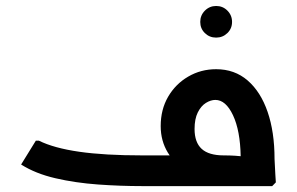

<svg xmlns="http://www.w3.org/2000/svg" viewBox="-20 -632 1008 652"><path d="M463.3 0Q389 0 312.5 -5.5Q236 -11 168.3 -26.7Q100.7 -42.3 51.7 -73.3L101.7 -154.3H112Q163.3 -129 249 -116.7Q334.7 -104.3 463.3 -104.3H740.7Q759.7 -104.3 777.5 -103.2Q795.3 -102 807.3 -100.7Q819.3 -99.3 819.3 -99.3L797.3 -86.7Q797.3 -90.7 797.3 -94Q797.3 -97.3 797.3 -101.3Q795.7 -188.7 771.2 -240.7Q746.7 -292.7 711.3 -292.7Q695.7 -292.7 679.2 -282.5Q662.7 -272.3 651.7 -250.3Q640.7 -228.3 640.7 -194Q640.7 -148.7 664.8 -126.5Q689 -104.3 740 -104.3V-27.7Q670.3 -27.7 622.3 -50.7Q574.3 -73.7 550 -113.7Q525.7 -153.7 525.7 -203.7Q525.7 -260 550.8 -303.3Q576 -346.7 619 -371.8Q662 -397 714 -397Q776.7 -397 821 -358.7Q865.3 -320.3 888.8 -252Q912.3 -183.7 912.3 -92Q913.7 -61.7 915 -39.7Q916.3 -17.7 916.7 -12.7L904.3 0ZM713.9 -504.3Q691.3 -504.3 675.7 -519.7Q660 -535 660 -557.6Q660 -580.1 675.8 -595.9Q691.6 -611.7 714.1 -611.7Q736.7 -611.7 752.3 -595.9Q768 -580.1 768 -557.6Q768 -535 752.2 -519.7Q736.4 -504.3 713.9 -504.3Z"/></svg>

Font: Fustat
Style: Regular
Weight: 400
Designer: Mohamed Gaber, Khaled Hosny, Laura Garcia Mut
Foundry: Kief Type Foundry, Alif Type Foundry, Hard Type Foundry
Version: Version 1.007